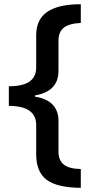

<svg xmlns="http://www.w3.org/2000/svg" viewBox="-20 -734 426 912"><path d="M151.9 -140.1Q151.9 -231 22 -231V-324.2Q87.9 -324.2 119.9 -346.4Q151.9 -368.7 151.9 -414.1V-565.9Q151.9 -642.1 204.8 -678Q257.8 -713.9 363.8 -713.9V-625Q308.1 -622.6 283 -602.3Q257.8 -582 257.8 -542V-397Q257.8 -299.8 146 -280.8V-274.9Q257.8 -257.3 257.8 -159.2V-13.2Q257.8 26.9 282.7 47.4Q307.6 67.9 363.8 68.8V158.2Q251 157.2 201.4 119.9Q151.9 82.5 151.9 -1Z"/></svg>

Font: TypoPRO Open Sans
Style: Regular
Weight: 600
Foundry: Ascender Corporation
Version: Version 1.10